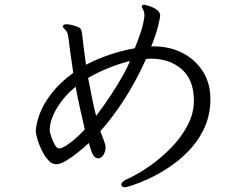

<svg xmlns="http://www.w3.org/2000/svg" viewBox="-20 -763 1040 815"><path d="M873 -330Q870 -265 844 -212.5Q818 -160 778.5 -120Q739 -80 694.5 -51Q650 -22 609.5 -3.5Q569 15 542 23.5Q515 32 511 32Q498 32 495 23V20Q495 15 501.5 8.5Q508 2 518 -2Q567 -24 616.5 -59Q666 -94 708 -137.5Q750 -181 776 -230.5Q802 -280 803 -331V-336Q803 -424 751.5 -469Q700 -514 620 -514Q615 -514 610 -513.5Q605 -513 600 -513Q557 -417 507 -340Q457 -263 406 -206Q411 -192 416.5 -178.5Q422 -165 426 -151Q428 -145 428 -138Q428 -120 419 -105.5Q410 -91 396 -91Q385 -91 376.5 -103.5Q368 -116 357 -156Q338 -138 312 -117Q286 -96 261 -81Q236 -66 219 -66Q200 -66 184.5 -83.5Q169 -101 157 -125.5Q145 -150 138.5 -173Q132 -196 132 -207V-209Q134 -241 149.5 -282Q165 -323 199.5 -367.5Q234 -412 291 -454Q285 -492 280 -530Q275 -568 270 -605Q269 -610 268 -615.5Q267 -621 265 -625Q261 -634 254 -640Q247 -646 247 -651V-653Q250 -660 263 -660Q271 -660 282 -657.5Q293 -655 301 -652Q320 -647 324 -637.5Q328 -628 329 -614Q332 -584 336.5 -552Q341 -520 345 -488Q392 -513 446 -531Q500 -549 552 -558Q566 -592 577.5 -626.5Q589 -661 593 -694Q593 -699 592.5 -705.5Q592 -712 590 -717Q588 -722 585 -726.5Q582 -731 582 -735Q582 -738 583 -739Q584 -743 591 -743Q592 -743 602.5 -740.5Q613 -738 626.5 -732.5Q640 -727 650 -718Q660 -709 660 -696Q660 -691 652.5 -657.5Q645 -624 622 -566H634Q701 -566 755 -538Q809 -510 841 -460Q873 -410 873 -343ZM531 -504Q481 -491 436 -472.5Q391 -454 354 -432Q362 -389 370.5 -347.5Q379 -306 388 -271Q421 -314 451.5 -360.5Q482 -407 503.5 -446Q525 -485 531 -504ZM340 -214Q330 -256 320 -301.5Q310 -347 301 -395Q254 -357 222.5 -305.5Q191 -254 191 -209Q191 -203 197 -184.5Q203 -166 212 -149.5Q221 -133 230 -133Q242 -133 260 -144.5Q278 -156 295.5 -171Q313 -186 325.5 -198.5Q338 -211 340 -214Z"/></svg>

Font: Moon Stars Kai T HW
Style: Regular
Weight: 400
Designer: GuiWonder
Version: Version 1.101